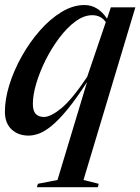

<svg xmlns="http://www.w3.org/2000/svg" viewBox="-21 -542 572 783"><path d="M213.5 192 334 -207.5Q288.5 -137.5 252.8 -94.2Q217 -51 188.8 -28.2Q160.5 -5.5 137.8 2.8Q115 11 95.5 11Q53 11 26 -14.5Q-1 -40 -1 -86.5Q-1 -137.5 17.2 -196.2Q35.5 -255 67.8 -312.5Q100 -370 141.5 -417.2Q183 -464.5 229.8 -493Q276.5 -521.5 323.5 -521.5Q378 -521.5 415.5 -466L431 -512H531L319.5 192L381.5 207.5L378 221.5H129.5L133.5 207.5ZM113 -119Q113 -89 125.2 -77Q137.5 -65 158 -65Q185.5 -65 228.8 -100.2Q272 -135.5 334.5 -228.5L410.5 -452Q399 -467.5 385.2 -473.8Q371.5 -480 355 -480Q321 -480 286.5 -454.5Q252 -429 220.8 -387.5Q189.5 -346 165.2 -297.5Q141 -249 127 -202Q113 -155 113 -119Z"/></svg>

Font: Newsreader 72pt Medium
Style: Italic
Weight: 500
Italic angle: -17°
Designer: Hugues Gentile
Foundry: Production Type
Version: Version 1.003; ttfautohint (v1.8.3)